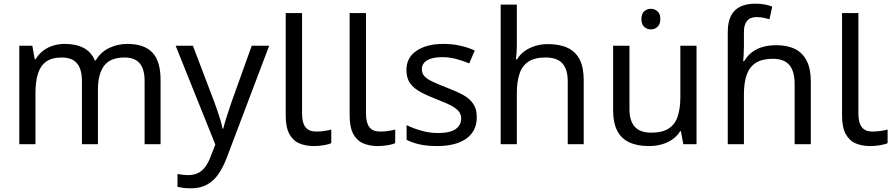

<svg xmlns="http://www.w3.org/2000/svg" viewBox="-20 -785 4861 1045"><path d="M673 -546Q764 -546 809 -499.5Q854 -453 854 -349V0H767V-345Q767 -408 740.5 -440Q714 -472 658 -472Q580 -472 546.5 -427Q513 -382 513 -296V0H426V-345Q426 -387 414 -415.5Q402 -444 378 -458Q354 -472 316 -472Q262 -472 231 -449.5Q200 -427 186.5 -384Q173 -341 173 -278V0H85V-536H156L169 -463H174Q191 -491 215.5 -509.5Q240 -528 270 -537Q300 -546 332 -546Q394 -546 435.5 -524Q477 -502 496 -456H501Q528 -502 574.5 -524Q621 -546 673 -546Z M936 -536H1030L1146 -231Q1156 -204 1164.5 -179Q1173 -154 1180 -130.5Q1187 -107 1191 -85H1195Q1201 -110 1214 -150.5Q1227 -191 1241 -232L1350 -536H1445L1214 74Q1195 124 1169.5 161.5Q1144 199 1107.5 219.5Q1071 240 1019 240Q995 240 977 237.5Q959 235 946 232V162Q957 164 972.5 166Q988 168 1005 168Q1036 168 1058.5 156.5Q1081 145 1097 123.5Q1113 102 1124 73L1152 2Z M1688 10Q1644 10 1609.5 -4.5Q1575 -19 1555 -55.5Q1535 -92 1535 -157V-714H1624V-165Q1624 -117 1642.5 -93Q1661 -69 1701 -69Q1723 -69 1746.5 -72.5Q1770 -76 1783 -80V-6Q1769 1 1741.5 5.5Q1714 10 1688 10Z M2036 10Q1992 10 1957.5 -4.5Q1923 -19 1903 -55.5Q1883 -92 1883 -157V-714H1972V-165Q1972 -117 1990.5 -93Q2009 -69 2049 -69Q2071 -69 2094.5 -72.5Q2118 -76 2131 -80V-6Q2117 1 2089.5 5.5Q2062 10 2036 10Z M2575 -148Q2575 -96 2549 -61Q2523 -26 2475 -8Q2427 10 2361 10Q2305 10 2264.5 1Q2224 -8 2193 -24V-104Q2225 -88 2270.5 -74.5Q2316 -61 2363 -61Q2430 -61 2460 -82.5Q2490 -104 2490 -140Q2490 -160 2479 -176Q2468 -192 2439.5 -208Q2411 -224 2358 -244Q2306 -264 2269 -284Q2232 -304 2212 -332Q2192 -360 2192 -404Q2192 -472 2247.5 -509Q2303 -546 2393 -546Q2442 -546 2484.5 -536.5Q2527 -527 2564 -510L2534 -440Q2500 -454 2463 -464Q2426 -474 2387 -474Q2333 -474 2304.5 -456.5Q2276 -439 2276 -409Q2276 -387 2289 -371.5Q2302 -356 2332.5 -341.5Q2363 -327 2414 -307Q2465 -288 2501 -268Q2537 -248 2556 -219.5Q2575 -191 2575 -148Z M2793 -537Q2793 -518 2791.5 -498Q2790 -478 2788 -462H2794Q2811 -490 2837 -508Q2863 -526 2895 -535.5Q2927 -545 2961 -545Q3026 -545 3069.5 -524.5Q3113 -504 3135 -461Q3157 -418 3157 -349V0H3070V-343Q3070 -408 3041 -440Q3012 -472 2950 -472Q2890 -472 2856 -449.5Q2822 -427 2807.5 -383.5Q2793 -340 2793 -277V0H2705V-760H2793Z M3523 -737Q3543 -737 3558.5 -723.5Q3574 -710 3574 -681Q3574 -653 3558.5 -639Q3543 -625 3523 -625Q3501 -625 3486 -639Q3471 -653 3471 -681Q3471 -710 3486 -723.5Q3501 -737 3523 -737ZM3771 -536V0H3699L3686 -71H3682Q3665 -43 3638 -25Q3611 -7 3579 1.5Q3547 10 3512 10Q3448 10 3404.5 -10.5Q3361 -31 3339 -74Q3317 -117 3317 -185V-536H3406V-191Q3406 -127 3435 -95Q3464 -63 3525 -63Q3585 -63 3619.5 -85.5Q3654 -108 3668.5 -151.5Q3683 -195 3683 -257V-536Z M3941 -611Q3941 -665 3958.5 -699Q3976 -733 4009.5 -749Q4043 -765 4089 -765Q4118 -765 4142.5 -760.5Q4167 -756 4183 -749L4168 -680Q4152 -685 4134.5 -688.5Q4117 -692 4097 -692Q4063 -692 4046 -671.5Q4029 -651 4029 -613V-535Q4029 -513 4027.5 -488Q4026 -463 4025 -452H4030Q4049 -483 4074.5 -502Q4100 -521 4133 -530Q4166 -539 4206 -539Q4266 -539 4307.5 -518Q4349 -497 4371 -453.5Q4393 -410 4393 -343V0H4305V-326Q4305 -398 4276 -431.5Q4247 -465 4187 -465Q4129 -465 4094.5 -443.5Q4060 -422 4044.5 -379Q4029 -336 4029 -271V0H3941Z M4716 10Q4672 10 4637.5 -4.5Q4603 -19 4583 -55.5Q4563 -92 4563 -157V-714H4652V-165Q4652 -117 4670.5 -93Q4689 -69 4729 -69Q4751 -69 4774.5 -72.5Q4798 -76 4811 -80V-6Q4797 1 4769.5 5.5Q4742 10 4716 10Z"/></svg>

Font: hexuoriya05
Style: Book
Weight: 400
Designer: Jelle Bosma - Monotype Design Team
Foundry: Monotype Imaging Inc.
Version: Version 2.003